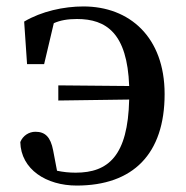

<svg xmlns="http://www.w3.org/2000/svg" viewBox="-20 -561 576 596"><path d="M64 -362H117L147 -489C167 -498 190 -502 219 -502C310 -502 375 -458 381 -294L161 -296V-249L381 -252C377 -77 316 -25 215 -25C194 -25 176 -27 157 -31L145 -94C137 -136 120 -152 90 -152C70 -152 51 -140 43 -120C45 -35 124 15 218 15C393 15 491 -83 491 -269C491 -446 382 -541 239 -541C178 -541 109 -526 55 -494Z"/></svg>

Font: Source Han Serif CN SemiBold
Style: Regular
Weight: 600
Designer: Ryoko NISHIZUKA 西塚涼子 (kana & ideographs); Frank Grießhammer (Latin, Greek & Cyrillic); Wenlong ZHANG 张文龙 (bopomofo); San
Foundry: Adobe Systems Incorporated
Version: Version 1.000;PS 1;hotconv 16.6.53;makeotf.lib2.5.65590